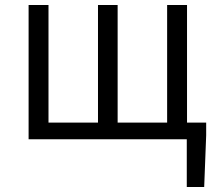

<svg xmlns="http://www.w3.org/2000/svg" viewBox="-20 -560 872 772"><path d="M732 -67V-540H652V-67H453V-540H374V-67H175V-540H95V0H731V192H801L809 -16V-67Z"/></svg>

Font: Genne Gothic Normal
Style: Regular
Weight: 350
Designer: Ryoko NISHIZUKA (kana & ideographs); Paul D. Hunt (Latin, Greek & Cyrillic); Wenlong ZHANG (bopomofo); Sandoll Communica
Foundry: Adobe Systems Incorporated
Version: Version 1.004;PS 1.004;hotconv 16.6.51;makeotf.lib2.5.65220